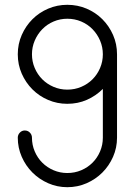

<svg xmlns="http://www.w3.org/2000/svg" viewBox="-20 -779 583 799"><path d="M467 -206Q467 -164 450.5 -126.5Q434 -89 406 -61Q378 -33 340.5 -16.5Q303 0 260 0Q218 0 180.5 -16.5Q143 -33 115 -61Q87 -89 70.5 -126.5Q54 -164 54 -206Q54 -218 62.5 -227Q71 -236 83 -236Q96 -236 104.5 -227Q113 -218 113 -206Q113 -176 124.5 -149Q136 -122 156 -102Q176 -82 203 -70.5Q230 -59 260 -59Q291 -59 318 -70.5Q345 -82 365 -102Q385 -122 396.5 -149Q408 -176 408 -206V-409Q379 -380 341.5 -363.5Q304 -347 260 -347Q218 -347 180.5 -363Q143 -379 115 -407Q87 -435 70.5 -472.5Q54 -510 54 -553Q54 -596 70.5 -633.5Q87 -671 115 -699Q143 -727 180.5 -743Q218 -759 260 -759Q303 -759 340.5 -743Q378 -727 406 -699Q434 -671 450.5 -633.5Q467 -596 467 -553ZM408 -553Q408 -583 396.5 -610Q385 -637 365 -657.5Q345 -678 318 -689.5Q291 -701 260 -701Q230 -701 203 -689.5Q176 -678 156 -657.5Q136 -637 124.5 -610Q113 -583 113 -553Q113 -523 124.5 -496Q136 -469 156 -449Q176 -429 203 -417.5Q230 -406 260 -406Q291 -406 318 -417.5Q345 -429 365 -449Q385 -469 396.5 -496Q408 -523 408 -553Z"/></svg>

Font: Hanken Light
Style: Light
Weight: 300
Designer: Alfredo Marco Pradil
Foundry: Hanken Design Co.
Version: Version 2.06 2014